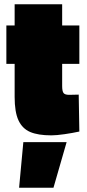

<svg xmlns="http://www.w3.org/2000/svg" viewBox="-20 -625 411 905"><path d="M49 -168V-324H10V-505H49V-605H273V-505H354V-324H273V-220Q273 -195 279.5 -186.5Q286 -178 306 -178L351 -179L354 -5Q322 2 284 7.5Q246 13 222 13Q159 13 122 -3Q85 -19 67 -58Q49 -97 49 -168ZM90 45H294L232 260H70Z"/></svg>

Font: Cairo Black
Style: Regular
Weight: 900
Designer: Mohamed Gaber, Accademia di Belle Arti di Urbino and others
Foundry: Kief Type Foundry, Accademia di Belle Arti di Urbino and others
Version: Version 3.011